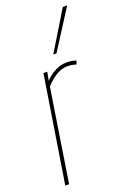

<svg xmlns="http://www.w3.org/2000/svg" viewBox="-151 -844 611 899"><g transform="rotate(-20 154.0 -395.0)"><path d="M114 -530 106 -488Q158 -540 213 -540Q241 -540 261 -532L254 -515Q232 -522 211 -522Q186 -522 159.5 -508Q133 -494 102 -461L30 0H11L95 -530ZM168 -596 286 -790H308L184 -596Z"/></g></svg>

Font: Georama Condensed Thin
Style: Italic
Weight: 100
Width: 3
Italic angle: -9°
Designer: Jean-Baptiste Levee
Foundry: Production Type
Version: Version 1.000